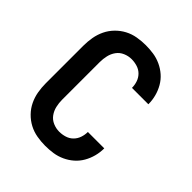

<svg xmlns="http://www.w3.org/2000/svg" viewBox="-193 -803 936 936"><g transform="rotate(45 275.0 -335.0)"><path d="M271 12Q243 12 214 7Q185 2 159.5 -11.5Q134 -25 113.5 -46Q93 -67 80.5 -93Q68 -119 63 -147.5Q58 -176 58 -205V-465Q58 -494 63 -522.5Q68 -551 80.5 -577Q93 -603 113.5 -624Q134 -645 159.5 -658.5Q185 -672 214 -677Q243 -682 271 -682Q299 -682 325.5 -678Q352 -674 377 -662.5Q402 -651 422.5 -633Q443 -615 456.5 -591.5Q470 -568 477 -541.5Q484 -515 484 -488V-487H371Q371 -507 364.5 -526Q358 -545 344 -559Q330 -573 310.5 -579Q291 -585 271 -585Q249 -585 228 -576Q207 -567 194 -549Q181 -531 176 -509Q171 -487 171 -465V-205Q171 -183 176 -161Q181 -139 194 -121Q207 -103 228 -94Q249 -85 271 -85Q291 -85 310.5 -91Q330 -97 344 -111Q358 -125 364.5 -144Q371 -163 371 -183H484V-182Q484 -155 477 -128.5Q470 -102 456.5 -78.5Q443 -55 422.5 -37Q402 -19 377 -7.5Q352 4 325.5 8Q299 12 271 12Z"/></g></svg>

Font: Lode Term
Style: Bold
Weight: 700
Monospace: yes
Designer: Belleve Invis
Foundry: Belleve Invis
Version: Version 29.2.0